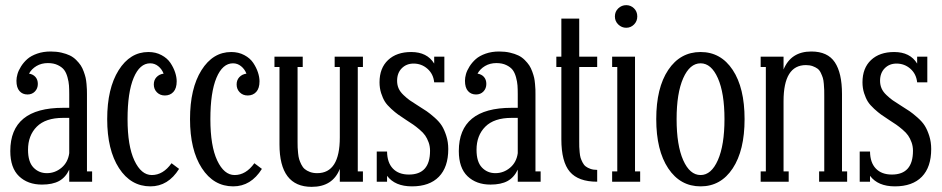

<svg xmlns="http://www.w3.org/2000/svg" viewBox="-20 -706 3659 746"><path d="M317.9 -340.8V-40H337.9V0H249V-46.9Q234.9 -16.6 209.5 -2.7Q184.1 11.2 143.1 11.2Q87.9 11.2 54 -21.2Q20 -53.7 20 -119.1Q20 -287.1 225.1 -287.1H249V-339.8Q249 -359.9 248 -374Q247.1 -388.2 242.2 -406Q237.3 -423.8 229 -434.6Q220.7 -445.3 204.6 -453.1Q188.5 -460.9 166 -460.9Q141.1 -460.9 121.8 -449.5Q102.5 -438 92.8 -419.9Q108.4 -417.5 117.7 -407Q127 -396.5 127 -379.9Q127 -362.3 115.7 -350.6Q104.5 -338.9 86.9 -338.9Q67.4 -338.9 55.7 -352.3Q43.9 -365.7 43.9 -392.1Q43.9 -404.3 47.9 -418.2Q51.8 -432.1 61.8 -448Q71.8 -463.9 86.2 -476.6Q100.6 -489.3 124.3 -497.6Q147.9 -505.9 176.8 -505.9Q199.7 -505.9 218.8 -501.5Q237.8 -497.1 251.5 -490.5Q265.1 -483.9 276.1 -472.9Q287.1 -461.9 293.7 -451.9Q300.3 -441.9 305.4 -427.7Q310.5 -413.6 312.7 -403.8Q314.9 -394 316.2 -379.6Q317.4 -365.2 317.6 -358.4Q317.9 -351.6 317.9 -340.8ZM162.1 -33.2Q193.8 -33.2 219 -54.2Q244.1 -75.2 249 -110.8V-248H225.1Q157.2 -248 123 -213.9Q88.9 -179.7 88.9 -124Q88.9 -77.1 109.9 -55.2Q130.9 -33.2 162.1 -33.2Z M646.5 -71.8 675.8 -49.8Q633.3 18.1 564.5 18.1Q488.3 18.1 442.4 -52.7Q396.5 -123.5 396.5 -243.2Q396.5 -362.3 440.9 -433.1Q485.4 -503.9 556.6 -503.9Q585 -503.9 607.4 -491.9Q629.9 -480 642.1 -461.7Q654.3 -443.4 660.4 -424.8Q666.5 -406.2 666.5 -390.1Q666.5 -362.8 653.8 -348.9Q641.1 -335 620.6 -335Q602.1 -335 589.8 -347.2Q577.6 -359.4 577.6 -377.9Q577.6 -395 588.1 -406.2Q598.6 -417.5 615.7 -419.9Q608.9 -437.5 595 -448.7Q581.1 -460 563.5 -460Q522.9 -460 499.3 -403.6Q475.6 -347.2 475.6 -243.2Q475.6 -138.7 502.2 -82.3Q528.8 -25.9 569.8 -25.9Q613.8 -25.9 646.5 -71.8Z M968.3 -71.8 997.6 -49.8Q955.1 18.1 886.2 18.1Q810.1 18.1 764.2 -52.7Q718.3 -123.5 718.3 -243.2Q718.3 -362.3 762.7 -433.1Q807.1 -503.9 878.4 -503.9Q906.7 -503.9 929.2 -491.9Q951.7 -480 963.9 -461.7Q976.1 -443.4 982.2 -424.8Q988.3 -406.2 988.3 -390.1Q988.3 -362.8 975.6 -348.9Q962.9 -335 942.4 -335Q923.8 -335 911.6 -347.2Q899.4 -359.4 899.4 -377.9Q899.4 -395 909.9 -406.2Q920.4 -417.5 937.5 -419.9Q930.7 -437.5 916.7 -448.7Q902.8 -460 885.3 -460Q844.7 -460 821 -403.6Q797.4 -347.2 797.4 -243.2Q797.4 -138.7 824 -82.3Q850.6 -25.9 891.6 -25.9Q935.5 -25.9 968.3 -71.8Z M1390.1 -485.8V-445.8H1370.1V-40H1390.1V0H1300.3V-49.8Q1272.9 20 1190.9 20Q1065.9 20 1065.9 -145V-445.8H1046.4V-485.8H1156.2V-445.8H1136.2V-153.8Q1136.2 -140.6 1136.5 -133.1Q1136.7 -125.5 1138.2 -111.1Q1139.6 -96.7 1142.3 -87.6Q1145 -78.6 1150.6 -67.1Q1156.2 -55.7 1164.1 -49.1Q1171.9 -42.5 1184.3 -37.8Q1196.8 -33.2 1212.4 -33.2Q1300.3 -33.2 1300.3 -171.9V-445.8H1280.3V-485.8Z M1603.5 -295.9Q1625.5 -282.2 1637.7 -273.9Q1649.9 -265.6 1668.5 -249.3Q1687 -232.9 1696.8 -217.3Q1706.5 -201.7 1714.1 -178Q1721.7 -154.3 1721.7 -127Q1721.7 -56.6 1685.3 -19.3Q1648.9 18.1 1580.6 18.1Q1514.6 18.1 1483.9 -22.9V0H1443.8V-117.2H1483.9Q1484.4 -74.2 1506.6 -51Q1528.8 -27.8 1568.8 -27.8Q1650.9 -27.8 1650.9 -120.1Q1650.9 -137.7 1645.3 -153.1Q1639.6 -168.5 1632.1 -179.4Q1624.5 -190.4 1610.1 -202.6Q1595.7 -214.8 1585.7 -221.7Q1575.7 -228.5 1557.6 -240.2Q1537.6 -253.4 1526.9 -261Q1516.1 -268.6 1500 -283.2Q1483.9 -297.9 1475.6 -311Q1467.3 -324.2 1460.9 -344Q1454.6 -363.8 1454.6 -386.2Q1454.6 -441.4 1487.8 -472.7Q1521 -503.9 1577.6 -503.9Q1639.6 -503.9 1667 -459V-485.8H1706.5V-386.2H1667Q1663.6 -418.9 1640.6 -439Q1617.7 -459 1586.9 -459Q1559.1 -459 1541 -440.7Q1522.9 -422.4 1522.9 -392.1Q1522.9 -376 1528.8 -362.5Q1534.7 -349.1 1547.9 -336.7Q1561 -324.2 1572 -316.4Q1583 -308.6 1603.5 -295.9Z M2060.5 -340.8V-40H2080.6V0H1991.7V-46.9Q1977.5 -16.6 1952.1 -2.7Q1926.8 11.2 1885.7 11.2Q1830.6 11.2 1796.6 -21.2Q1762.7 -53.7 1762.7 -119.1Q1762.7 -287.1 1967.8 -287.1H1991.7V-339.8Q1991.7 -359.9 1990.7 -374Q1989.7 -388.2 1984.9 -406Q1980 -423.8 1971.7 -434.6Q1963.4 -445.3 1947.3 -453.1Q1931.2 -460.9 1908.7 -460.9Q1883.8 -460.9 1864.5 -449.5Q1845.2 -438 1835.4 -419.9Q1851.1 -417.5 1860.4 -407Q1869.6 -396.5 1869.6 -379.9Q1869.6 -362.3 1858.4 -350.6Q1847.2 -338.9 1829.6 -338.9Q1810.1 -338.9 1798.3 -352.3Q1786.6 -365.7 1786.6 -392.1Q1786.6 -404.3 1790.5 -418.2Q1794.4 -432.1 1804.4 -448Q1814.5 -463.9 1828.9 -476.6Q1843.3 -489.3 1866.9 -497.6Q1890.6 -505.9 1919.4 -505.9Q1942.4 -505.9 1961.4 -501.5Q1980.5 -497.1 1994.1 -490.5Q2007.8 -483.9 2018.8 -472.9Q2029.8 -461.9 2036.4 -451.9Q2043 -441.9 2048.1 -427.7Q2053.2 -413.6 2055.4 -403.8Q2057.6 -394 2058.8 -379.6Q2060.1 -365.2 2060.3 -358.4Q2060.5 -351.6 2060.5 -340.8ZM1904.8 -33.2Q1936.5 -33.2 1961.7 -54.2Q1986.8 -75.2 1991.7 -110.8V-248H1967.8Q1899.9 -248 1865.7 -213.9Q1831.5 -179.7 1831.5 -124Q1831.5 -77.1 1852.5 -55.2Q1873.5 -33.2 1904.8 -33.2Z M2300.3 -485.8V-445.8H2230.5V-157.2Q2230.5 -143.1 2230.7 -135.5Q2231 -127.9 2232.2 -114.5Q2233.4 -101.1 2235.8 -93Q2238.3 -85 2243.4 -75Q2248.5 -64.9 2255.9 -59.3Q2263.2 -53.7 2274.4 -49.8Q2285.6 -45.9 2300.3 -45.9V0Q2227.1 0 2194.1 -38.6Q2161.1 -77.1 2161.1 -165V-445.8H2141.6V-485.8H2161.1V-633.8H2230.5V-485.8Z M2369.1 -642.1Q2369.1 -661.1 2382.3 -673.6Q2395.5 -686 2413.1 -686Q2430.7 -686 2443.4 -673.6Q2456.1 -661.1 2456.1 -642.1Q2456.1 -623.5 2443.4 -610.8Q2430.7 -598.1 2413.1 -598.1Q2395.5 -598.1 2382.3 -610.8Q2369.1 -623.5 2369.1 -642.1ZM2467.3 0H2358.4V-40H2378.4V-445.8H2358.4V-485.8H2447.3V-40H2467.3Z M2702.1 18.1Q2623 18.1 2576.4 -51.8Q2529.8 -121.6 2529.8 -243.2Q2529.8 -364.7 2576.4 -434.3Q2623 -503.9 2702.1 -503.9Q2780.8 -503.9 2826.9 -434.3Q2873 -364.7 2873 -243.2Q2873 -121.6 2826.9 -51.8Q2780.8 18.1 2702.1 18.1ZM2702.1 -25.9Q2743.7 -25.9 2769.3 -84Q2794.9 -142.1 2794.9 -243.2Q2794.9 -344.2 2769.3 -402.1Q2743.7 -460 2702.1 -460Q2660.2 -460 2634.5 -402.1Q2608.9 -344.2 2608.9 -243.2Q2608.9 -141.6 2634.5 -83.7Q2660.2 -25.9 2702.1 -25.9Z M3251.5 -340.8V-40H3271.5V0H3162.6V-40H3182.6V-331.1Q3182.6 -347.2 3182.4 -356.2Q3182.1 -365.2 3180.9 -380.1Q3179.7 -395 3177 -403.6Q3174.3 -412.1 3169.2 -422.9Q3164.1 -433.6 3156.5 -439.2Q3148.9 -444.8 3137.5 -449Q3126 -453.1 3111.3 -453.1Q3024.4 -453.1 3024.4 -313V-40H3044.4V0H2935.5V-40H2955.6V-445.8H2935.5V-485.8H3024.4V-436Q3053.2 -505.9 3132.3 -505.9Q3195.8 -505.9 3223.6 -464.1Q3251.5 -422.4 3251.5 -340.8Z M3480 -295.9Q3502 -282.2 3514.2 -273.9Q3526.4 -265.6 3544.9 -249.3Q3563.5 -232.9 3573.2 -217.3Q3583 -201.7 3590.6 -178Q3598.1 -154.3 3598.1 -127Q3598.1 -56.6 3561.8 -19.3Q3525.4 18.1 3457 18.1Q3391.1 18.1 3360.4 -22.9V0H3320.3V-117.2H3360.4Q3360.8 -74.2 3383.1 -51Q3405.3 -27.8 3445.3 -27.8Q3527.3 -27.8 3527.3 -120.1Q3527.3 -137.7 3521.7 -153.1Q3516.1 -168.5 3508.5 -179.4Q3501 -190.4 3486.6 -202.6Q3472.2 -214.8 3462.2 -221.7Q3452.1 -228.5 3434.1 -240.2Q3414.1 -253.4 3403.3 -261Q3392.6 -268.6 3376.5 -283.2Q3360.4 -297.9 3352.1 -311Q3343.8 -324.2 3337.4 -344Q3331.1 -363.8 3331.1 -386.2Q3331.1 -441.4 3364.3 -472.7Q3397.5 -503.9 3454.1 -503.9Q3516.1 -503.9 3543.5 -459V-485.8H3583V-386.2H3543.5Q3540 -418.9 3517.1 -439Q3494.1 -459 3463.4 -459Q3435.5 -459 3417.5 -440.7Q3399.4 -422.4 3399.4 -392.1Q3399.4 -376 3405.3 -362.5Q3411.1 -349.1 3424.3 -336.7Q3437.5 -324.2 3448.5 -316.4Q3459.5 -308.6 3480 -295.9Z"/></svg>

Font: Margherita
Style: Regular
Weight: 400
Designer: James Puckett
Foundry: Dunwich Type Founders
Version: Version 1.008;hotconv 1.0.109;makeotfexe 2.5.65596